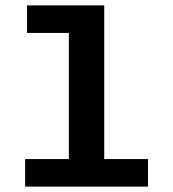

<svg xmlns="http://www.w3.org/2000/svg" viewBox="-20 -691 640 711"><path d="M73 0V-102H235V-569H80V-671H366V-102H528V0Z"/></svg>

Font: Inconsolata Expanded ExtraBold
Style: Regular
Weight: 800
Width: 7
Monospace: yes
Designer: Raph Levien, Cyreal, Brenton Simpson
Foundry: Raph Levien, Cyreal, Google
Version: Version 3.001; ttfautohint (v1.8.2.53-6de2)